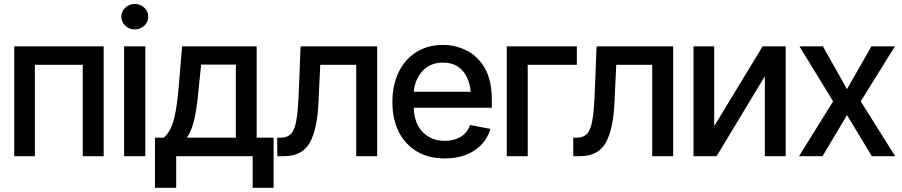

<svg xmlns="http://www.w3.org/2000/svg" viewBox="-20 -776 4484 954"><path d="M50.8 0V-545.9H495.1V0H391.1V-454.1H153.3V0Z M596.7 0V-545.9H702.1V0ZM649.9 -629.9Q622.1 -629.9 602.5 -648.4Q583 -667 583 -692.9Q583 -719.2 602.5 -737.8Q622.1 -756.3 649.9 -756.3Q677.2 -756.3 697 -737.8Q716.8 -719.2 716.8 -692.9Q716.8 -667 697 -648.4Q677.2 -629.9 649.9 -629.9Z M750 157.2V-91.8H793.9Q828.1 -123 843.5 -180.9Q858.9 -238.8 867.7 -341.8L884.8 -545.9H1255.4V-91.8H1339.4V157.2H1235.4V0H855.5V157.2ZM908.2 -91.8H1151.9V-455.1H979.5L967.8 -341.8Q960.4 -255.9 947.8 -192.9Q935.1 -129.9 908.2 -91.8Z M1357.9 0 1357.4 -91.8H1376.5Q1407.2 -92.3 1425 -110.1Q1442.9 -127.9 1451.7 -173.8Q1460.4 -219.7 1463.9 -303.7L1473.6 -545.9H1854V0H1750V-454.1H1571.3L1562.5 -268.1Q1556.6 -133.3 1519 -66.7Q1481.4 0 1391.6 0Z M2189.9 11.2Q2109.4 11.2 2051 -23.7Q1992.7 -58.6 1961.2 -121.6Q1929.7 -184.6 1929.7 -269Q1929.7 -353 1960.7 -417Q1991.7 -481 2048.1 -516.8Q2104.5 -552.7 2180.7 -552.7Q2242.7 -552.7 2298.3 -525.1Q2354 -497.6 2388.9 -437.3Q2423.8 -377 2423.8 -278.8V-240.7H2035.6Q2038.6 -161.6 2081.1 -118.9Q2123.5 -76.2 2190.9 -76.2Q2235.8 -76.2 2268.6 -95.9Q2301.3 -115.7 2315.9 -154.8L2416.5 -135.7Q2398.4 -69.8 2338.6 -29.3Q2278.8 11.2 2189.9 11.2ZM2180.7 -464.8Q2116.2 -464.8 2078.4 -422.1Q2040.5 -379.4 2036.1 -320.3H2318.8Q2313 -384.8 2278.3 -424.8Q2243.7 -464.8 2180.7 -464.8Z M2846.2 -545.9V-454.1H2602.1V0H2498V-545.9Z M2828.6 0 2828.1 -91.8H2847.2Q2877.9 -92.3 2895.8 -110.1Q2913.6 -127.9 2922.4 -173.8Q2931.2 -219.7 2934.6 -303.7L2944.3 -545.9H3324.7V0H3220.7V-454.1H3042L3033.2 -268.1Q3027.3 -133.3 2989.7 -66.7Q2952.1 0 2862.3 0Z M3528.8 -149.4 3769.5 -545.9H3883.8V0H3780.3V-397L3540.5 0H3425.8V-545.9H3528.8Z M4068.8 -545.9 4188.5 -333 4310.1 -545.9H4426.8L4256.8 -272.5L4427.7 0H4312L4188.5 -204.1L4066.9 0H3950.2L4119.6 -272.5L3952.1 -545.9Z"/></svg>

Font: Inter Tight Medium
Style: Regular
Weight: 500
Designer: Rasmus Andersson
Foundry: rsms
Version: Version 3.004; ttfautohint (v1.8.4.7-5d5b)